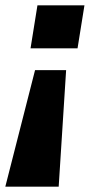

<svg xmlns="http://www.w3.org/2000/svg" viewBox="-49 -523 350 723"><path d="M-29 180 83 -259H200L172 180ZM66 -341 92 -503H269L243 -341Z"/></svg>

Font: Nunito Sans 7pt ExtraBold
Style: Italic
Weight: 800
Italic angle: -9°
Designer: Vernon Adams
Foundry: Vernon Adams
Version: Version 3.101;gftools[0.9.27]